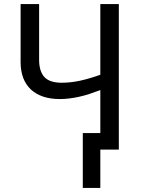

<svg xmlns="http://www.w3.org/2000/svg" viewBox="-20 -734 700 942"><path d="M472.2 -81.1V-292Q443.8 -281.2 418.2 -272.9Q392.6 -264.6 368.4 -259.3Q344.2 -253.9 320.6 -251Q296.9 -248 272.9 -248Q227.5 -248 191.9 -260Q156.2 -272 131.6 -294.9Q106.9 -317.9 94 -351.8Q81.1 -385.7 81.1 -429.2V-713.9H171.9V-440.9Q171.9 -384.8 197.5 -356.4Q223.1 -328.1 283.2 -328.1Q305.2 -328.1 327.1 -330.6Q349.1 -333 372.1 -337.9Q395 -342.8 419.9 -350.1Q444.8 -357.4 472.2 -367.2V-713.9H563V0H472.2V188H386.2V-81.1Z"/></svg>

Font: Droid Sans
Style: Regular
Weight: 400
Foundry: Ascender Corporation
Version: Version 1.00 build 114